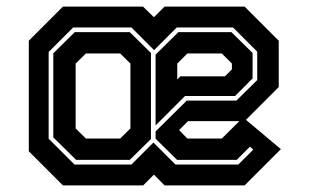

<svg xmlns="http://www.w3.org/2000/svg" viewBox="-20 -560 938 580"><path d="M170 0 67 -103V-437L170 -540H412L445 -508L477 -540H719L822 -437V-297L723 -198L828.5 -109.5L719 0H477L445 -32.5L412.5 0ZM205 -63H377L443.5 -129.5L510 -63H700L745 -108L735 -117L695 -77H515L450 -141V-163L544 -256H694L757 -318V-404L684 -477H514L445.5 -408.5L377 -477H201L127 -403V-141ZM210 -77 141 -145V-399L206 -463H372L436 -400V-140L372 -77ZM450 -181V-395L519 -463H679L743 -400V-323L690 -270H539ZM239.5 -141.5H343L374 -172V-368L343 -398.5H239.5L208.5 -368V-172ZM515.5 -320 525 -329.5H659.5L680.5 -350.5V-368L650 -398.5H546L515.5 -368ZM650 -141.5 703 -194H548L521 -167L546 -141.5Z"/></svg>

Font: Tourney Expanded Regular
Style: Bold
Weight: 700
Width: 7
Designer: Tyler Finck
Foundry: Etcetera Type Co
Version: Version 1.010; ttfautohint (v1.8.3)